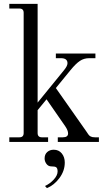

<svg xmlns="http://www.w3.org/2000/svg" viewBox="-20 -732 560 990"><path d="M210 85Q210 64 223.5 52Q237 40 257 40Q283 40 298.5 59Q314 78 314 106Q314 149 286.5 186Q259 223 222 238L212 227Q238 215 257.5 193.5Q277 172 277 152Q277 135 269 130Q263 126 245 126Q229 126 219.5 113Q210 100 210 85ZM28 0V-24H80Q102 -24 102 -46V-666Q102 -688 80 -688H28V-712H174V-203L310 -370Q328 -392 328 -406Q328 -432 294 -432H268V-456H472V-432H440Q413 -432 392 -418Q371 -404 344 -371L268 -278L424 -56Q431 -46 435.5 -39Q440 -32 448 -28Q456 -24 470 -24H490V0H278V-24H304Q331 -24 331 -44Q331 -59 317 -80L220 -220L174 -164V-46Q174 -24 196 -24H228V0Z"/></svg>

Font: Old Standard TT
Style: Regular
Weight: 400
Designer: Alexey Kryukov <alexios@thessalonica.org.ru>
Version: Version 2.2